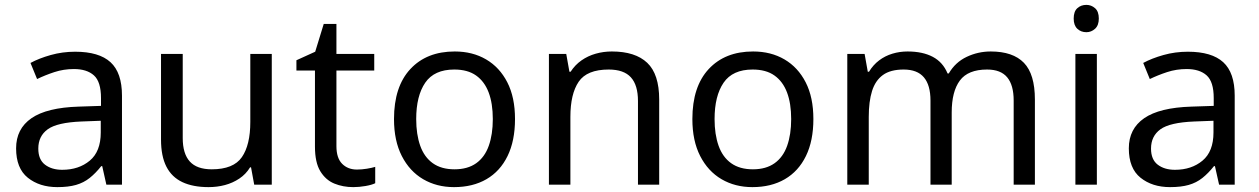

<svg xmlns="http://www.w3.org/2000/svg" viewBox="-20 -757 5162 787"><path d="M288 -545Q386 -545 433 -502Q480 -459 480 -365V0H416L399 -76H395Q372 -47 347.5 -27.5Q323 -8 291.5 1Q260 10 215 10Q142 10 94 -28.5Q46 -67 46 -149Q46 -229 109 -272.5Q172 -316 303 -320L394 -323V-355Q394 -422 365 -448Q336 -474 283 -474Q241 -474 203 -461.5Q165 -449 132 -433L105 -499Q140 -518 188 -531.5Q236 -545 288 -545ZM314 -259Q214 -255 175.5 -227Q137 -199 137 -148Q137 -103 164.5 -82Q192 -61 235 -61Q303 -61 348 -98.5Q393 -136 393 -214V-262Z M1094 -536V0H1022L1009 -71H1005Q988 -43 961 -25Q934 -7 902 1.5Q870 10 835 10Q771 10 727.5 -10.5Q684 -31 662 -74Q640 -117 640 -185V-536H729V-191Q729 -127 758 -95Q787 -63 848 -63Q937 -63 971.5 -113Q1006 -163 1006 -257V-536Z M1443 -62Q1463 -62 1484 -65.5Q1505 -69 1518 -73V-6Q1504 1 1478 5.5Q1452 10 1428 10Q1386 10 1350.5 -4.5Q1315 -19 1293 -55Q1271 -91 1271 -156V-468H1195V-510L1272 -545L1307 -659H1359V-536H1514V-468H1359V-158Q1359 -109 1382.5 -85.5Q1406 -62 1443 -62Z M2091 -269Q2091 -180 2060.5 -117.5Q2030 -55 1974 -22.5Q1918 10 1841 10Q1770 10 1714.5 -22.5Q1659 -55 1627 -117.5Q1595 -180 1595 -269Q1595 -402 1662 -474Q1729 -546 1844 -546Q1917 -546 1972.5 -513.5Q2028 -481 2059.5 -419.5Q2091 -358 2091 -269ZM1686 -269Q1686 -206 1702.5 -159.5Q1719 -113 1754 -88Q1789 -63 1843 -63Q1897 -63 1932 -88Q1967 -113 1983.5 -159.5Q2000 -206 2000 -269Q2000 -333 1983 -378Q1966 -423 1931.5 -447.5Q1897 -472 1842 -472Q1760 -472 1723 -418Q1686 -364 1686 -269Z M2488 -546Q2584 -546 2633 -499.5Q2682 -453 2682 -349V0H2595V-343Q2595 -408 2566 -440Q2537 -472 2475 -472Q2386 -472 2352 -422Q2318 -372 2318 -278V0H2230V-536H2301L2314 -463H2319Q2337 -491 2363.5 -509.5Q2390 -528 2422 -537Q2454 -546 2488 -546Z M3314 -269Q3314 -180 3283.5 -117.5Q3253 -55 3197 -22.5Q3141 10 3064 10Q2993 10 2937.5 -22.5Q2882 -55 2850 -117.5Q2818 -180 2818 -269Q2818 -402 2885 -474Q2952 -546 3067 -546Q3140 -546 3195.5 -513.5Q3251 -481 3282.5 -419.5Q3314 -358 3314 -269ZM2909 -269Q2909 -206 2925.5 -159.5Q2942 -113 2977 -88Q3012 -63 3066 -63Q3120 -63 3155 -88Q3190 -113 3206.5 -159.5Q3223 -206 3223 -269Q3223 -333 3206 -378Q3189 -423 3154.5 -447.5Q3120 -472 3065 -472Q2983 -472 2946 -418Q2909 -364 2909 -269Z M4041 -546Q4132 -546 4177 -499.5Q4222 -453 4222 -349V0H4135V-345Q4135 -408 4108.5 -440Q4082 -472 4026 -472Q3948 -472 3914.5 -427Q3881 -382 3881 -296V0H3794V-345Q3794 -408 3767 -440Q3740 -472 3684 -472Q3630 -472 3599 -449.5Q3568 -427 3554.5 -384Q3541 -341 3541 -278V0H3453V-536H3524L3537 -463H3542Q3559 -491 3583.5 -509.5Q3608 -528 3638 -537Q3668 -546 3700 -546Q3762 -546 3803.5 -524Q3845 -502 3864 -456H3869Q3896 -502 3942.5 -524Q3989 -546 4041 -546Z M4476 -536V0H4388V-536ZM4433 -737Q4453 -737 4468.5 -723.5Q4484 -710 4484 -681Q4484 -653 4468.5 -639Q4453 -625 4433 -625Q4411 -625 4396 -639Q4381 -653 4381 -681Q4381 -710 4396 -723.5Q4411 -737 4433 -737Z M4849 -545Q4947 -545 4994 -502Q5041 -459 5041 -365V0H4977L4960 -76H4956Q4933 -47 4908.5 -27.5Q4884 -8 4852.5 1Q4821 10 4776 10Q4703 10 4655 -28.5Q4607 -67 4607 -149Q4607 -229 4670 -272.5Q4733 -316 4864 -320L4955 -323V-355Q4955 -422 4926 -448Q4897 -474 4844 -474Q4802 -474 4764 -461.5Q4726 -449 4693 -433L4666 -499Q4701 -518 4749 -531.5Q4797 -545 4849 -545ZM4875 -259Q4775 -255 4736.5 -227Q4698 -199 4698 -148Q4698 -103 4725.5 -82Q4753 -61 4796 -61Q4864 -61 4909 -98.5Q4954 -136 4954 -214V-262Z"/></svg>

Font: Noto Sans Cham
Style: Regular
Weight: 400
Designer: Monotype Design Team
Foundry: Monotype Imaging Inc.
Version: Version 2.002